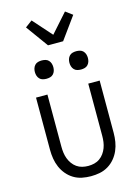

<svg xmlns="http://www.w3.org/2000/svg" viewBox="-144 -1064 838 1154"><g transform="rotate(-15 275.0 -486.5)"><path d="M275 12Q247 12 219.5 6.5Q192 1 168 -13.5Q144 -28 126 -49.5Q108 -71 97 -96.5Q86 -122 81.5 -149.5Q77 -177 77 -205V-530H148V-205Q148 -186 150.5 -167.5Q153 -149 159.5 -131.5Q166 -114 177 -98.5Q188 -83 203.5 -72Q219 -61 237.5 -56.5Q256 -52 275 -52Q294 -52 312.5 -56.5Q331 -61 346.5 -72Q362 -83 373 -98.5Q384 -114 390.5 -131.5Q397 -149 399.5 -167.5Q402 -186 402 -205V-530H473V-205Q473 -177 468.5 -149.5Q464 -122 453 -96.5Q442 -71 424 -49.5Q406 -28 382 -13.5Q358 1 330.5 6.5Q303 12 275 12ZM383 -623Q371 -623 359.5 -626Q348 -629 340 -637.5Q332 -646 328.5 -657Q325 -668 325 -680Q325 -692 328.5 -703Q332 -714 340 -722.5Q348 -731 359.5 -734Q371 -737 383 -737Q394 -737 405.5 -734Q417 -731 425 -722.5Q433 -714 436.5 -703Q440 -692 440 -680Q440 -668 436.5 -657Q433 -646 425 -637.5Q417 -629 405.5 -626Q394 -623 383 -623ZM167 -623Q156 -623 144.5 -626Q133 -629 125 -637.5Q117 -646 113.5 -657Q110 -668 110 -680Q110 -692 113.5 -703Q117 -714 125 -722.5Q133 -731 144.5 -734Q156 -737 167 -737Q179 -737 190.5 -734Q202 -731 210 -722.5Q218 -714 221.5 -703Q225 -692 225 -680Q225 -668 221.5 -657Q218 -646 210 -637.5Q202 -629 190.5 -626Q179 -623 167 -623ZM228 -815 128 -953 171 -985 275 -868 379 -985 422 -953 322 -815Z"/></g></svg>

Font: Lode Term
Style: Regular
Weight: 400
Monospace: yes
Designer: Belleve Invis
Foundry: Belleve Invis
Version: Version 29.2.0